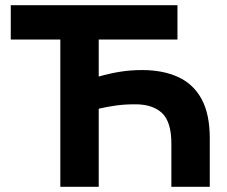

<svg xmlns="http://www.w3.org/2000/svg" viewBox="-20 -720 874 740"><path d="M21.5 -567.5V-700H664V-567.5ZM212.5 0V-700H360.5V-425Q402.5 -437 442.8 -443.5Q483 -450 527.5 -450Q608 -450 666.5 -423.2Q725 -396.5 756.8 -338.5Q788.5 -280.5 788.5 -187V0H640.5V-166.5Q640.5 -250 604.8 -284Q569 -318 501.5 -318Q459 -318 426 -313.2Q393 -308.5 360.5 -301V0Z"/></svg>

Font: Geologica SemiBold
Style: Regular
Weight: 600
Designer: Sindre Bremnes, Frode Helland
Foundry: Monokrom Skriftforlag AS
Version: Version 1.010;gftools[0.9.28]